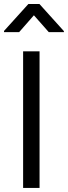

<svg xmlns="http://www.w3.org/2000/svg" viewBox="-31 -927 335 947"><path d="M83 0H164.1V-673.8H83ZM284.2 -773.4 163.6 -907.2H108.9L-11.2 -774.4V-768.6H63.5L136.2 -851.6L209.5 -768.6H284.2Z"/></svg>

Font: FAU Chimera
Style: Regular
Weight: 400
Version: Version 1.002;hotconv 1.0.117;makeotfexe 2.5.65602